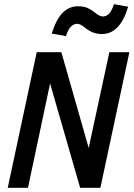

<svg xmlns="http://www.w3.org/2000/svg" viewBox="-20 -900 640 920"><path d="M17 0 156 -650H274L405 -191L504 -650H600L461 0H364L220 -500L114 0ZM296 -727 228 -739Q248 -805 279 -837.5Q310 -870 354 -870Q379 -870 396.5 -863Q414 -856 437 -838Q458 -821 473 -821Q489 -821 502.5 -834.5Q516 -848 526 -880L594 -868Q575 -803 543.5 -770Q512 -737 469 -737Q445 -737 426.5 -744Q408 -751 385 -769Q364 -786 350 -786Q334 -786 320 -772.5Q306 -759 296 -727Z"/></svg>

Font: Sometype Mono SemiBold
Style: Italic
Weight: 600
Italic angle: -12°
Designer: Ryoichi Tsunekawa
Foundry: Dharma Type
Version: Version 1.001